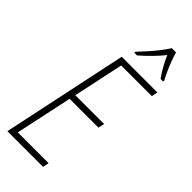

<svg xmlns="http://www.w3.org/2000/svg" viewBox="-295 -982 1027 1027"><g transform="rotate(45 218.5 -468.0)"><path d="M16 0 167 -714H437L430 -679H198L137 -393H355L347 -358H129L60 -35H293L286 0ZM200 -785Q219 -805 242.5 -831Q266 -857 287.5 -884.5Q309 -912 324 -936H356Q361 -916 372 -887Q383 -858 395.5 -830Q408 -802 418 -785L417 -777H398Q381 -800 363.5 -831Q346 -862 333 -893Q310 -864 280 -833.5Q250 -803 220 -777H199Z"/></g></svg>

Font: Noto Sans Condensed ExtraLight
Style: Italic
Weight: 200
Width: 3
Italic angle: -12°
Designer: Monotype Design Team
Foundry: Monotype Imaging Inc.
Version: Version 2.013; ttfautohint (v1.8.4.7-5d5b)